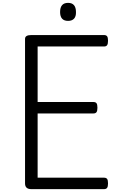

<svg xmlns="http://www.w3.org/2000/svg" viewBox="-20 -1322 823 1342"><path d="M199 0Q177 0 166 -10Q155 -20 155 -40V-1050Q155 -1064 166 -1070.5Q177 -1077 199 -1077H707Q722 -1077 728.5 -1068.5Q735 -1060 735 -1037Q735 -1015 728.5 -1006Q722 -997 707 -997H243V-609H633Q648 -609 654.5 -600.5Q661 -592 661 -569Q661 -547 654.5 -538Q648 -529 633 -529H243V-80H707Q722 -80 728.5 -71.5Q735 -63 735 -40Q735 -18 728.5 -9Q722 0 707 0ZM456 -1176Q428 -1176 414 -1191.5Q400 -1207 400 -1238Q400 -1270 414 -1286Q428 -1302 456 -1302Q483 -1302 497 -1286Q511 -1270 511 -1238Q512 -1207 497.5 -1191.5Q483 -1176 456 -1176Z"/></svg>

Font: Playwrite PT
Style: Regular
Weight: 400
Designer: Veronika Burian, José Scaglione
Foundry: TypeTogether
Version: Version 1.002